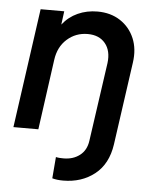

<svg xmlns="http://www.w3.org/2000/svg" viewBox="-54 -599 709 867"><g transform="rotate(5 300.0 -166.0)"><path d="M264 221Q236 221 215 215L223 118Q232 120 241 120.5Q250 121 258 121Q301 121 331 98Q361 75 367 32L418 -325Q425 -381 397.5 -414.5Q370 -448 318 -448Q264 -448 224.5 -413Q185 -378 177 -318L133 0H20L96 -541H203L195 -480Q223 -516 264 -534.5Q305 -553 353 -553Q413 -553 456.5 -524.5Q500 -496 520.5 -447.5Q541 -399 532 -337L479 38Q466 128 407 174.5Q348 221 264 221Z"/></g></svg>

Font: Plus Jakarta Sans SemiBold
Style: Italic
Weight: 600
Italic angle: -8°
Designer: Gumpita Rahayu
Foundry: Tokotype
Version: Version 2.071; ttfautohint (v1.8.4.7-5d5b);gftools[0.9.29]